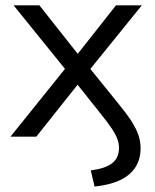

<svg xmlns="http://www.w3.org/2000/svg" viewBox="-20 -506 575 711"><path d="M330.2 184.9 316.1 125Q369.2 118.4 395 98.7Q420.7 79 420.7 41.1Q420.7 24 413.8 6.5Q407 -10.9 391.6 -33.4Q376.2 -56 350.9 -87.3L252.7 -210.6H281.9L114.5 0H18.8L237.2 -271.5V-230.4L30.3 -486.3H125.9L281.9 -288.8H253.7L409.6 -486.3H505.2L299.8 -232.5V-268.9L415.8 -125.5Q446.4 -88.3 464.7 -60.5Q483 -32.6 491.8 -8.3Q500.6 16 500.6 43Q500.6 83.4 481.5 113.3Q462.3 143.2 424.6 161.1Q387 178.9 330.2 184.9Z"/></svg>

Font: Nunito Sans 12pt ExtraLight
Style: Regular
Weight: 200
Designer: Vernon Adams
Foundry: Vernon Adams
Version: Version 3.101;gftools[0.9.27]